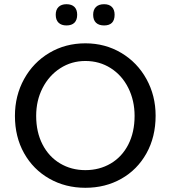

<svg xmlns="http://www.w3.org/2000/svg" viewBox="-20 -884 812 913"><path d="M51 -333Q51 -429 94.5 -508Q138 -587 214.5 -632.5Q291 -678 386 -678Q480 -678 556.5 -632.5Q633 -587 676.5 -508Q720 -429 720 -334Q720 -233 676.5 -155Q633 -77 557 -34Q481 9 386 9Q291 9 214.5 -34.5Q138 -78 94.5 -155.5Q51 -233 51 -333ZM620 -333Q620 -406 590 -466Q560 -526 506.5 -560Q453 -594 386 -594Q320 -594 266.5 -559.5Q213 -525 182.5 -465.5Q152 -406 152 -333Q152 -256 182 -197.5Q212 -139 265.5 -107Q319 -75 386 -75Q453 -75 506.5 -106.5Q560 -138 590 -196.5Q620 -255 620 -333ZM423 -814Q423 -838 436.5 -851Q450 -864 475 -864Q499 -864 512 -851Q525 -838 525 -814Q525 -763 475 -763Q450 -763 436.5 -776Q423 -789 423 -814ZM245 -814Q245 -838 258.5 -851Q272 -864 296 -864Q321 -864 334 -851Q347 -838 347 -814Q347 -789 334 -776Q321 -763 296 -763Q272 -763 258.5 -776Q245 -789 245 -814Z"/></svg>

Font: SN Pro
Style: Regular
Weight: 400
Designer: Tobias Whetton
Foundry: Supernotes
Version: Version 1.003